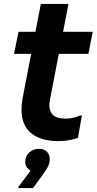

<svg xmlns="http://www.w3.org/2000/svg" viewBox="-20 -707 490 973"><path d="M274 8Q188 8 138.5 -31.5Q89 -71 89 -152Q89 -164 90.5 -178.5Q92 -193 94 -207L187 -687H327L234 -206Q232 -197 231 -187.5Q230 -178 230 -173Q230 -142 249 -124Q268 -106 313 -106Q352 -106 386 -122H395L375 -8Q355 -1 329.5 3.5Q304 8 274 8ZM51 -434 74 -546H450L428 -434ZM135 158Q126 153 117 142.5Q108 132 108 115Q108 83 129 65Q150 47 179 47Q203 47 217.5 61.5Q232 76 232 99Q232 124 218.5 145.5Q205 167 195 181L147 246H73V240Z"/></svg>

Font: Kufam SemiBold
Style: Italic
Weight: 600
Italic angle: -11°
Designer: Artur Schmal
Foundry: Original Type
Version: Version 1.301; ttfautohint (v1.8.3)